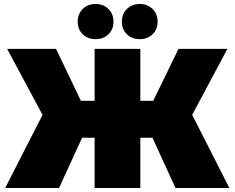

<svg xmlns="http://www.w3.org/2000/svg" viewBox="-20 -946 1180 966"><path d="M747 -253 863 0H1134L947 -368L1124 -700H878L751 -439H686V-700H456V-439H387L262 -700H16L194 -368L6 0H277L393 -253H456V0H686V-253ZM396.5 -773.5C413.5 -757.2 435 -749 461 -749C487 -749 508.5 -757.2 525.5 -773.5C542.5 -789.8 551 -811 551 -837C551 -863 542.5 -884.3 525.5 -901C508.5 -917.7 487 -926 461 -926C435 -926 413.5 -917.7 396.5 -901C379.5 -884.3 371 -863 371 -837C371 -811 379.5 -789.8 396.5 -773.5ZM618.5 -773.5C635.5 -757.2 657 -749 683 -749C709 -749 730.5 -757.2 747.5 -773.5C764.5 -789.8 773 -811 773 -837C773 -863 764.5 -884.3 747.5 -901C730.5 -917.7 709 -926 683 -926C657 -926 635.5 -917.7 618.5 -901C601.5 -884.3 593 -863 593 -837C593 -811 601.5 -789.8 618.5 -773.5Z"/></svg>

Font: Montserrat Custom Black
Style: Regular
Weight: 900
Designer: Julieta Ulanovsky
Foundry: Julieta Ulanovsky
Version: Version 7.200